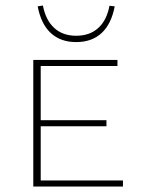

<svg xmlns="http://www.w3.org/2000/svg" viewBox="-20 -678 513 698"><path d="M117 -655 136 -658Q146 -605 177 -576.5Q208 -548 257 -548Q306 -548 337 -576Q368 -604 378 -657L397 -655Q385 -591 349.5 -558Q314 -525 257 -525Q200 -525 164.5 -558Q129 -591 117 -655ZM427 -22V0H101V-460H407V-438H128V-241H367V-219H128V-22Z"/></svg>

Font: Ysabeau SC Extralight
Style: Regular
Weight: 200
Designer: Christian Thalmann (Catharsis Fonts)
Version: Version 0.003